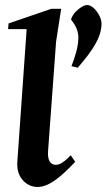

<svg xmlns="http://www.w3.org/2000/svg" viewBox="-20 -728 424 763"><path d="M129.9 15Q94 15 69.7 -13Q45.4 -41 49 -87L85.9 -612.1H12.1L14.1 -634.9L184 -693H223.1L202.9 -562.9L170.9 -126.4Q169.2 -99.5 177.6 -86.2Q186 -72.9 202 -72.9Q209.7 -72.9 218.2 -76.7Q226.6 -80.5 237.4 -88.9Q248.2 -97.4 261 -111L278.9 -85.1Q240.7 -44.4 212.9 -22.4Q185 -0.5 165.4 7.2Q145.9 15 129.9 15ZM289 -458.9 264 -465Q276 -496 283.1 -522.5Q290.1 -549 291.1 -571Q293.1 -590 285.7 -610.6Q278.2 -631.1 262.2 -650.1Q266.9 -666.1 278.7 -679.1Q290.6 -692.1 304 -700.1Q317.4 -708 326 -708Q339.5 -708 352.9 -695.4Q366.4 -682.9 375.8 -664Q385.2 -645.1 383.2 -627.1Q382.2 -606.1 373.2 -582.6Q364.1 -559.1 344.4 -529.6Q324.6 -500 289 -458.9Z"/></svg>

Font: Ancizar Serif Light
Style: Italic
Weight: 300
Italic angle: -4°
Designer: Cesar Puertas, Viviana Monsalve, Julian Moncada, Julian Prieto, Jose Castro, Felipe Aragon, Mariel Hernandez, Sara Alarc
Version: Version 8.100